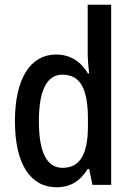

<svg xmlns="http://www.w3.org/2000/svg" viewBox="-20 -846 557 810"><path d="M219 -56C280 -56 320 -85 350 -133H356L370 -66H449V-826H350V-618C350 -594 353 -565 356 -536H351C322 -586 276 -616 217 -616C109 -616 43 -516 43 -335C43 -154 108 -56 219 -56ZM244 -138C176 -138 144 -206 144 -335C144 -461 176 -531 243 -531C321 -531 351 -469 351 -341V-315C351 -196 318 -138 244 -138Z"/></svg>

Font: Noto Sans Malayalam UI Condensed Medium
Style: Regular
Weight: 500
Width: 3
Designer: Jelle Bosma - Monotype Design Team
Foundry: Monotype Imaging Inc.
Version: Version 2.104